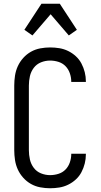

<svg xmlns="http://www.w3.org/2000/svg" viewBox="-20 -996 540 1024"><path d="M247 8Q221 8 194.5 3Q168 -2 145 -15Q122 -28 104 -48Q86 -68 75 -92Q64 -116 60 -142.5Q56 -169 56 -195V-540Q56 -566 60 -592.5Q64 -619 75 -643Q86 -667 104 -687Q122 -707 145 -720Q168 -733 194.5 -738Q221 -743 247 -743Q272 -743 296.5 -739Q321 -735 343.5 -724Q366 -713 384.5 -696Q403 -679 414.5 -657Q426 -635 432 -611Q438 -587 438 -562V-559H360V-561Q360 -583 352.5 -605Q345 -627 329.5 -643Q314 -659 292 -666Q270 -673 247 -673Q222 -673 198.5 -663.5Q175 -654 160 -634Q145 -614 139.5 -589.5Q134 -565 134 -540V-195Q134 -170 139.5 -145.5Q145 -121 160 -101Q175 -81 198.5 -71.5Q222 -62 247 -62Q270 -62 292 -69Q314 -76 329.5 -92Q345 -108 352.5 -130Q360 -152 360 -174V-176H438V-173Q438 -148 432 -124Q426 -100 414.5 -78Q403 -56 384.5 -39Q366 -22 343.5 -11Q321 0 296.5 4Q272 8 247 8ZM153 -807 110 -837 201 -976H299L390 -837L347 -807L250 -920Z"/></svg>

Font: Iosevka Algr
Style: Regular
Weight: 400
Monospace: yes
Designer: Belleve Invis
Foundry: Belleve Invis
Version: Version 26.0.2; ttfautohint (v1.8.3)